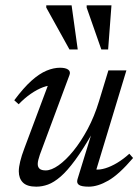

<svg xmlns="http://www.w3.org/2000/svg" viewBox="-20 -690 524 720"><path d="M270.5 -17.5 325 -194.5H328.5Q291.5 -130 261.8 -89.5Q232 -49 207 -27.5Q182 -6 160 2Q138 10 116 10Q81.5 10 66 -5.5Q50.5 -21 50.5 -47.5Q50.5 -63.5 55.8 -85Q61 -106.5 71.5 -134L167.5 -390.5L180.5 -370Q163.5 -371 141.2 -362.8Q119 -354.5 95.5 -338.2Q72 -322 50 -299L33.5 -314Q68.5 -361 98.2 -387.5Q128 -414 154.5 -425Q181 -436 205 -436Q226 -436 235.8 -428.8Q245.5 -421.5 240.5 -408.5L129.5 -110Q126 -99.5 123.8 -90.8Q121.5 -82 121.5 -75Q121.5 -63.5 128.5 -57.2Q135.5 -51 151.5 -51Q172.5 -51 199.8 -70.2Q227 -89.5 255.2 -124.2Q283.5 -159 308.8 -206.2Q334 -253.5 351 -309.5L386.5 -426H454L337 -40L337.5 -54.5Q354 -52.5 375.2 -59Q396.5 -65.5 419.8 -79.5Q443 -93.5 465 -113.5L479 -97.5Q426 -35.5 386.2 -12.8Q346.5 10 313 10Q285.5 10 276 3.2Q266.5 -3.5 270.5 -17.5ZM271.5 -504.5H240.5L153.5 -661.5V-670H248.5ZM385.5 -504.5H360L305 -661.5V-670H398Z"/></svg>

Font: Newsreader 16pt
Style: Italic
Weight: 400
Italic angle: -17°
Designer: Hugues Gentile
Foundry: Production Type
Version: Version 1.003